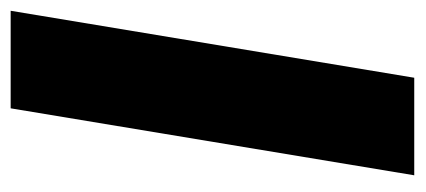

<svg xmlns="http://www.w3.org/2000/svg" viewBox="-230 -536 767 346"><g transform="rotate(-90 153.0 -363.5)"><path d="M306.1 -727.3 185.4 0H9.6L130.3 -727.3Z"/></g></svg>

Font: Inter UI Extra Bold
Style: Italic
Weight: 800
Italic angle: 9.39999°
Designer: Rasmus Andersson
Foundry: rsms
Version: 3.2;8d6f07862